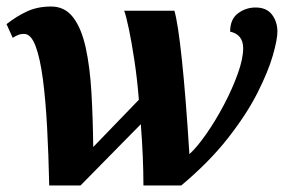

<svg xmlns="http://www.w3.org/2000/svg" viewBox="-25 -569 875 589"><path d="M126 0Q124 -94 119.5 -178Q115 -262 106.5 -326.5Q98 -391 84 -428Q70 -465 49 -465Q38 -465 30 -461.5Q22 -458 14 -453L-5 -495Q27 -520 59 -534.5Q91 -549 132 -549Q174 -549 199.5 -515.5Q225 -482 238 -422.5Q251 -363 255.5 -285Q260 -207 261 -118L401 -263Q396 -326 387.5 -382.5Q379 -439 370.5 -479.5Q362 -520 356 -536H510Q521 -499 533 -385.5Q545 -272 556 -96Q580 -118 608.5 -159Q637 -200 662.5 -248.5Q688 -297 704.5 -343Q721 -389 721 -421Q721 -463 681 -472Q681 -510 705 -528Q729 -546 759 -546Q793 -546 809.5 -524Q826 -502 826 -472Q826 -448 812 -399Q798 -350 765 -284.5Q732 -219 674.5 -145.5Q617 -72 531 0H415Q415 -41 413 -89Q411 -137 407 -188L222 0Z"/></svg>

Font: Noto Serif ExtraBold
Style: Italic
Weight: 800
Italic angle: -12°
Designer: Monotype Design Team
Foundry: Monotype Imaging Inc.
Version: Version 2.013